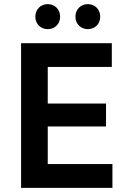

<svg xmlns="http://www.w3.org/2000/svg" viewBox="-20 -909 620 929"><path d="M82 0H524V-115H211V-297H493V-408H211V-585H521V-700H82ZM405 -768C439 -768 465 -793 465 -828C465 -864 439 -889 405 -889C371 -889 345 -864 345 -828C345 -793 371 -768 405 -768ZM211 -768C245 -768 271 -793 271 -828C271 -864 245 -889 211 -889C177 -889 151 -864 151 -828C151 -793 177 -768 211 -768Z"/></svg>

Font: Chess Sans SemiBold
Style: Regular
Weight: 600
Designer: Wolf Bōese
Foundry: Wolf Bōese
Version: Version 7.223;Glyphs 3.3 (3306)